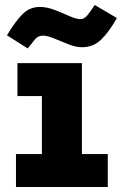

<svg xmlns="http://www.w3.org/2000/svg" viewBox="-20 -748 488 768"><path d="M43.9 0V-131.8H147.5V-363.8H49.8V-495.6H307.6V-131.8H411.1V0ZM90.8 -554.2 7.8 -606.9Q42.5 -664.1 70.8 -692.1Q99.1 -720.2 139.2 -720.2Q168 -720.2 199.2 -708Q230.5 -695.8 257.8 -683.6Q285.2 -671.4 301.3 -671.4Q316.9 -671.4 329.3 -686.5Q341.8 -701.7 358.9 -728L447.8 -675.8Q415 -618.7 383.8 -588.9Q352.5 -559.1 308.1 -559.1Q283.7 -559.1 253.9 -570.8Q224.1 -582.5 196.8 -594Q169.4 -605.5 152.3 -605.5Q132.3 -605.5 119.9 -590.6Q107.4 -575.7 90.8 -554.2Z"/></svg>

Font: Anaheim ExtraBold
Style: Regular
Weight: 800
Version: Version 2.001